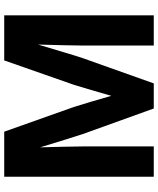

<svg xmlns="http://www.w3.org/2000/svg" viewBox="63 -831 768 934"><g transform="rotate(-90 447.0 -364.0)"><path d="M54.2 0V-727.5H273.4L393.6 -388.7Q403.8 -356.4 419.2 -304.9Q434.6 -253.4 447.8 -206.5Q460.9 -253.4 476.3 -304.9Q491.7 -356.4 501.5 -388.7L620.1 -727.5H839.4V0H692.4V-345.7Q692.4 -383.8 694.1 -443.4Q695.8 -502.9 697.3 -563Q678.2 -499.5 660.6 -440.2Q643.1 -380.9 631.3 -345.7L508.3 0H386.2L261.7 -345.7Q250.5 -379.4 233.2 -435.5Q215.8 -491.7 197.3 -552.7Q198.7 -495.1 200.2 -438.7Q201.7 -382.3 201.7 -345.7V0Z"/></g></svg>

Font: Inter Display
Style: Bold
Weight: 700
Designer: Rasmus Andersson
Foundry: rsms
Version: Version 4.001;git-9221beed3